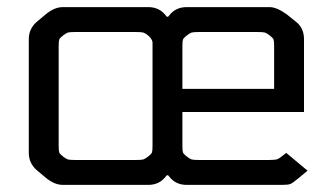

<svg xmlns="http://www.w3.org/2000/svg" viewBox="-20 -520 935 540"><path d="M157 -500H397Q427 -500 445 -478L449 -473H453L457 -478Q475 -500 505 -500H738Q758 -500 786 -480L811 -460Q835 -442 835 -410V-205H493V-111Q493 -96 494.5 -91.5Q496 -87 505 -80Q514 -73 519 -71.5Q524 -70 542 -70H736Q754 -70 760.5 -72.5Q767 -75 785 -90L845 -40L821 -20Q803 -5 796.5 -2.5Q790 0 772 0H505Q475 0 457 -22L453 -27H449L445 -22Q427 0 397 0H157Q133 0 109 -20L85 -40Q61 -60 61 -90V-410Q61 -440 85 -460L109 -480Q133 -500 157 -500ZM409 -111V-401Q408 -410 397 -420Q388 -427 383 -428.5Q378 -430 360 -430H194Q176 -430 171 -428.5Q166 -427 157 -420Q148 -413 146.5 -408.5Q145 -404 145 -389V-111Q145 -96 146.5 -91.5Q148 -87 157 -80Q166 -73 171 -71.5Q176 -70 194 -70H360Q378 -70 383 -71.5Q388 -73 397 -80Q406 -87 407.5 -91.5Q409 -96 409 -111ZM751 -270V-389Q751 -404 749.5 -408.5Q748 -413 739 -420Q730 -427 725 -428.5Q720 -430 702 -430H542Q524 -430 519 -428.5Q514 -427 505 -420Q496 -413 494.5 -408.5Q493 -404 493 -389V-270Z"/></svg>

Font: Electrolize
Style: Regular
Weight: 400
Designer: Valery Zaveryaev
Foundry: Cyreal (www.cyreal.org)
Version: Version 1.002